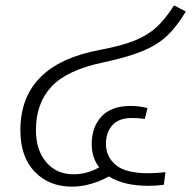

<svg xmlns="http://www.w3.org/2000/svg" viewBox="-20 -690 724 716"><path d="M114 -205Q114 -130 152.5 -85Q191 -40 254 -40Q304 -40 350 -66Q322 -101 322 -153Q322 -216 358.5 -255.5Q395 -295 468 -295Q498 -295 530 -287L520 -246Q500 -250 473 -250Q422 -250 398.5 -222.5Q375 -195 375 -154Q375 -106 411.5 -75Q448 -44 533 -44Q563 -44 597 -48L591 -1Q561 3 534 3Q442 3 386 -32Q358 -16 321.5 -5Q285 6 248 6Q163 6 109.5 -49.5Q56 -105 56 -204Q56 -449 353 -504Q433 -519 481.5 -538.5Q530 -558 563 -588Q596 -618 629 -670L673 -647Q638 -589 602 -555.5Q566 -522 511.5 -499.5Q457 -477 364 -457Q230 -429 172 -367Q114 -305 114 -205Z"/></svg>

Font: FiraGO Light
Style: Italic
Weight: 300
Italic angle: -8°
Designer: bBox Type GmbH
Foundry: bBox Type GmbH
Version: Version 1.001